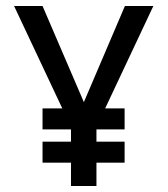

<svg xmlns="http://www.w3.org/2000/svg" viewBox="-20 -621 560 641"><path d="M302 -78V0H217V-78H122V-148H217V-189H122V-259H188L27 -601H122L260 -280L397 -601H492L331 -259H396V-189H302V-148H396V-78Z"/></svg>

Font: Ropa Sans
Style: Regular
Weight: 400
Designer: Botio Nikoltchev
Foundry: Botjo Nikoltchev
Version: Version 1.002